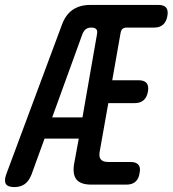

<svg xmlns="http://www.w3.org/2000/svg" viewBox="-67 -750 701 780"><path d="M234 -84 253 -187H114L61 -41Q51 -15 34 -2.5Q17 10 -9 10Q-35 10 -43 -2.5Q-51 -15 -42 -41L184 -648Q199 -690 228 -710Q257 -730 300 -730H576Q599 -730 608 -719Q617 -708 613 -685Q609 -662 595.5 -650Q582 -638 560 -638H448Q437 -638 431 -633Q425 -628 423 -617L389 -424H496Q519 -424 528.5 -412.5Q538 -401 534 -378Q530 -355 516.5 -343Q503 -331 480 -331H373L338 -134Q334 -113 342.5 -102.5Q351 -92 372 -92H463Q486 -92 495.5 -80.5Q505 -69 500 -47Q497 -24 483.5 -12Q470 0 447 0H304Q261 0 244 -20.5Q227 -41 234 -84ZM268 -273 327 -611Q330 -625 324 -631.5Q318 -638 304.5 -638Q291 -638 282.5 -632Q274 -626 268 -612L145 -273Z"/></svg>

Font: Maple Mono Medium
Style: Italic
Weight: 500
Italic angle: -10°
Monospace: yes
Designer: subframe7536
Version: Version 7.000